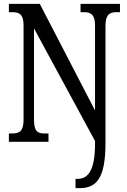

<svg xmlns="http://www.w3.org/2000/svg" viewBox="-20 -734 658 994"><path d="M371 240H393C483 240 526 183 526 7V-600C526 -659 548 -671 583 -671H601V-714H397V-671H415C448 -671 472 -660 472 -604V-162L186 -714H26V-671H45C77 -671 102 -662 102 -604V-114C102 -52 78 -43 41 -43H26V0H231V-43H212C176 -43 156 -52 156 -114V-587L472 -4V10C472 146 437 192 382 192H371Z"/></svg>

Font: Noto Serif Bengali ExtraCondensed Medium
Style: Regular
Weight: 500
Width: 2
Designer: Juan Bruce, Universal Thirst, Indian Type Foundry and the Monotype Design Team.
Foundry: Monotype Imaging Inc.
Version: Version 2.003